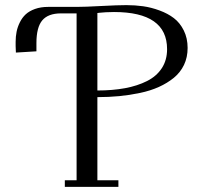

<svg xmlns="http://www.w3.org/2000/svg" viewBox="-20 -729 798 749"><path d="M41 -548.8V-565.9Q41 -586.4 44.7 -605Q48.3 -623.5 57.4 -641.8Q66.4 -660.2 80.3 -673.1Q94.2 -686 116.7 -694.1Q139.2 -702.1 168 -702.1H278.8Q311.5 -702.1 375.2 -705.6Q439 -709 473.1 -709Q506.8 -709 538.3 -704.6Q569.8 -700.2 602.3 -688.2Q634.8 -676.3 658.4 -658.2Q682.1 -640.1 697 -610.1Q711.9 -580.1 711.9 -542Q711.9 -505.4 697.8 -475.8Q683.6 -446.3 658.2 -425.5Q632.8 -404.8 599.9 -389.9Q566.9 -375 526.4 -366.5Q485.8 -357.9 445.1 -354Q404.3 -350.1 359.9 -350.1V-25.9H441.9V0H232.9V-25.9H278.8V-676.8H217.8Q168 -676.8 145 -649.7Q122.1 -622.6 122.1 -561V-528.8L42 -523.9ZM359.9 -376Q419.4 -376 467.8 -385Q516.1 -394 553.5 -412.8Q590.8 -431.6 611.3 -463.1Q631.8 -494.6 631.8 -537.1Q631.8 -682.1 424.8 -682.1Q408.7 -682.1 392.6 -681.2Q376.5 -680.2 368.2 -679.2L359.9 -678.2Z"/></svg>

Font: Dehuti Alt
Style: Book
Weight: 400
Version: Version 1.2